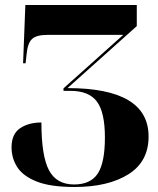

<svg xmlns="http://www.w3.org/2000/svg" viewBox="-20 -734 629 765"><path d="M277 11Q180 11 125.5 -11Q71 -33 48.5 -68.5Q26 -104 26 -147Q26 -200 60 -223Q94 -246 145 -246Q145 -113 175 -56Q205 1 275 1Q341 1 369.5 -42.5Q398 -86 398 -186Q398 -287 366 -329.5Q334 -372 261 -372H233V-382L471 -595H169Q125 -595 107.5 -578.5Q90 -562 86 -518L82 -482H72L81 -714H525V-630L249 -383Q572 -383 572 -190Q572 -90 491.5 -39.5Q411 11 277 11Z"/></svg>

Font: Noto Serif Display SemiCondensed Black
Style: Regular
Weight: 900
Width: 4
Designer: Monotype Design Team
Foundry: Monotype Imaging Inc.
Version: Version 2.009